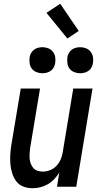

<svg xmlns="http://www.w3.org/2000/svg" viewBox="-20 -989 540 1017"><path d="M152 8Q126 8 103 -1Q80 -10 66 -29Q52 -48 44.5 -71.5Q37 -95 35 -119.5Q33 -144 34.5 -170Q36 -196 40 -221L90 -520H192L140 -207Q138 -193 137 -178Q136 -163 137 -149Q138 -135 143 -122Q148 -109 156.5 -99Q165 -89 179 -84.5Q193 -80 207 -80Q226 -80 245 -87.5Q264 -95 278.5 -110Q293 -125 301 -143.5Q309 -162 312 -181L368 -520H470L384 0H282L294 -75Q283 -57 267.5 -40.5Q252 -24 233 -13Q214 -2 193 3Q172 8 152 8ZM404 -601Q388 -601 373 -607Q358 -613 348.5 -625.5Q339 -638 337 -654Q335 -670 337 -687Q339 -698 345 -708.5Q351 -719 360.5 -726Q370 -733 381.5 -736Q393 -739 405 -739Q421 -739 436 -733Q451 -727 460.5 -714.5Q470 -702 472.5 -686Q475 -670 472 -653Q470 -642 464.5 -631.5Q459 -621 449 -614Q439 -607 427.5 -604Q416 -601 404 -601ZM204 -601Q188 -601 173 -607Q158 -613 148.5 -625.5Q139 -638 137 -654Q135 -670 137 -687Q139 -698 145 -708.5Q151 -719 160.5 -726Q170 -733 181.5 -736Q193 -739 205 -739Q221 -739 236 -733Q251 -727 260.5 -714.5Q270 -702 272.5 -686Q275 -670 272 -653Q270 -642 264.5 -631.5Q259 -621 249 -614Q239 -607 227.5 -604Q216 -601 204 -601ZM337 -785 226 -921 299 -969 397 -825Z"/></svg>

Font: Iosevka SS18 Semibold
Style: Italic
Weight: 600
Italic angle: -9°
Monospace: yes
Designer: Belleve Invis
Foundry: Belleve Invis
Version: Version 25.1.1; ttfautohint (v1.8.4)